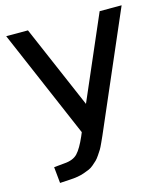

<svg xmlns="http://www.w3.org/2000/svg" viewBox="-110 -625 791 907"><g transform="rotate(-15 285.5 -171.5)"><path d="M461.9 -539.1H569.3L337.9 -3.9Q327.1 21.5 322.3 32.2Q317.4 43 308.1 63.5Q298.8 84 293.5 92.8Q288.1 101.6 277.8 116.7Q267.6 131.8 260.3 138.7Q252.9 145.5 241.2 155.8Q229.5 166 217.8 170.9Q206.1 175.8 190.9 181.2Q175.8 186.5 158.2 189.5Q140.6 192.4 120.1 193.4L71.3 196.3L63.5 117.2L114.3 112.3Q158.2 109.4 179.7 86.4Q201.2 63.5 224.6 9.8L232.4 -8.8L4.9 -539.1H111.3L286.1 -132.8Z"/></g></svg>

Font: Min Sans Medium
Style: Regular
Weight: 500
Designer: Jinseong-Kim, NotoSansCJK, Nunito
Foundry: Jinseong-Kim
Version: Version 1.400;Glyphs 3.1.2 (3151)